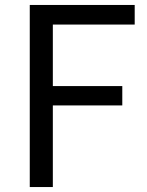

<svg xmlns="http://www.w3.org/2000/svg" viewBox="-20 -754 592 774"><path d="M100 0V-734H523V-655H193V-407H473V-329H193V0Z"/></svg>

Font: Source Han Sans SC
Style: Regular
Weight: 400
Designer: Ryoko NISHIZUKA 西塚涼子 (kana, bopomofo & ideographs); Paul D. Hunt (Latin, Greek & Cyrillic); Sandoll Communications 산돌커뮤니
Foundry: Adobe
Version: Version 2.002;hotconv 1.0.116;makeotfexe 2.5.65601; ttfautoh